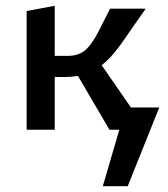

<svg xmlns="http://www.w3.org/2000/svg" viewBox="-20 -448 581 663"><path d="M530 -77 421 195H335L392 0H358L249 -186Q228 -182 195 -182H169V0H72V-410L169 -428V-255H213Q249 -255 271.5 -272.5Q294 -290 318 -335L360 -418H483L398 -296Q362 -246 331 -223L432 -77Z"/></svg>

Font: Ysabeau Infant Semibold
Style: Regular
Weight: 600
Designer: Christian Thalmann (Catharsis Fonts)
Version: Version 0.003